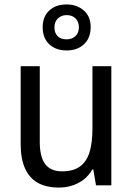

<svg xmlns="http://www.w3.org/2000/svg" viewBox="-20 -834 599 864"><path d="M481 -536V0H412L400 -71H395Q380 -44 356.5 -26Q333 -8 305 1Q277 10 245 10Q187 10 149 -12Q111 -34 92 -77.5Q73 -121 73 -186V-536H159V-195Q159 -128 183.5 -95.5Q208 -63 259 -63Q310 -63 340 -85Q370 -107 383 -149.5Q396 -192 396 -255V-536ZM280 -607Q231 -607 201.5 -635Q172 -663 172 -711Q172 -759 201.5 -786.5Q231 -814 280 -814Q326 -814 357 -787Q388 -760 388 -712Q388 -663 358 -635Q328 -607 280 -607ZM280 -657Q304 -657 319.5 -671.5Q335 -686 335 -711Q335 -736 320 -751Q305 -766 280 -766Q256 -766 240.5 -751Q225 -736 225 -711Q225 -686 239 -671.5Q253 -657 280 -657Z"/></svg>

Font: Noto Sans Hebrew SemiCondensed
Style: Regular
Weight: 400
Width: 4
Designer: Monotype Design Team
Foundry: Monotype Imaging Inc.
Version: Version 2.003